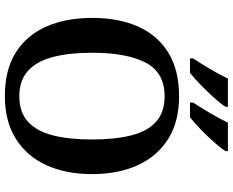

<svg xmlns="http://www.w3.org/2000/svg" viewBox="-106 -866 981 810"><g transform="rotate(90 385.0 -460.5)"><path d="M385 10Q274 10 201 -36Q128 -82 91.5 -165Q55 -248 55 -359Q55 -470 91.5 -552Q128 -634 201.5 -679.5Q275 -725 386 -725Q492 -725 565 -679.5Q638 -634 676 -551.5Q714 -469 714 -358Q714 -247 676 -164.5Q638 -82 564.5 -36Q491 10 385 10ZM385 -51Q453 -51 493 -87.5Q533 -124 550.5 -192.5Q568 -261 568 -358Q568 -455 550.5 -523.5Q533 -592 493 -628Q453 -664 386 -664Q285 -664 243.5 -583.5Q202 -503 202 -358Q202 -261 220 -192.5Q238 -124 278.5 -87.5Q319 -51 385 -51ZM412 -784Q433 -816 457 -856.5Q481 -897 497 -931H617V-921Q607 -904 581.5 -875Q556 -846 526.5 -817.5Q497 -789 474 -771H412ZM226 -784Q247 -816 271 -856.5Q295 -897 311 -931H430V-921Q420 -904 394 -875Q368 -846 339 -817.5Q310 -789 287 -771H226Z"/></g></svg>

Font: Noto Serif Bengali SemiBold
Style: Regular
Weight: 600
Version: Version 2.003